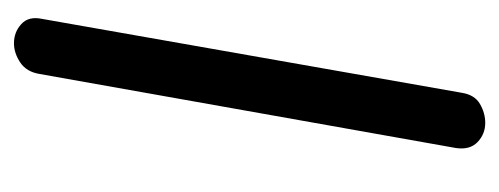

<svg xmlns="http://www.w3.org/2000/svg" viewBox="-240 -475 715 275"><g transform="rotate(-90 117.5 -337.5)"><path d="M79 0Q63 0 51.5 -11Q40 -22 43 -42L149 -638Q152 -657 165.5 -666Q179 -675 193 -675Q209 -675 220.5 -664.5Q232 -654 228 -635L122 -33Q119 -15 106 -7.5Q93 0 79 0Z"/></g></svg>

Font: Edu VIC WA NT Beginner Medium
Style: Regular
Weight: 500
Designer: Tina and Corey Anderson
Foundry: Google for Education
Version: Version 1.003